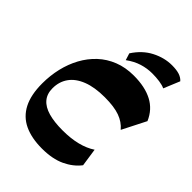

<svg xmlns="http://www.w3.org/2000/svg" viewBox="-272 -1099 1246 1246"><g transform="rotate(45 351.0 -476.0)"><path d="M344.3 13.5Q248.3 13.5 181.6 -17.9Q115 -49.3 80.6 -115.9Q46.3 -182.5 46.3 -287.3Q46.3 -359 62 -426.1Q77.8 -493.2 109 -550.7Q140.3 -608.2 186.6 -651.6Q233 -695 294.3 -719.2Q355.5 -743.5 431.3 -743.5Q534.3 -743.5 602.2 -707.7Q670.2 -672 702.5 -596.8L619.8 -434Q587 -473.3 535.1 -492Q483.3 -510.8 397.5 -510.8Q304.5 -510.8 241.8 -486.1Q179 -461.5 147.4 -416.9Q115.7 -372.3 115.7 -312.2Q115.7 -260.7 143.6 -227.9Q171.5 -195 224.9 -179.9Q278.3 -164.7 354.3 -164.7Q430.5 -164.7 489.4 -179.6Q548.3 -194.5 591.2 -223.2L609.5 -99Q570.2 -47.8 504.7 -17.1Q439.3 13.5 344.3 13.5ZM323 -777 308 -824.5Q355 -897 422.4 -931.6Q489.8 -966.2 559 -966.2Q600.7 -966.2 627.5 -957.5Q654.2 -948.7 670.2 -930.3L624.3 -819.3Q604.8 -829 573 -833.5Q541.3 -838 505.5 -838Q459 -838 413.4 -823.9Q367.8 -809.8 323 -777Z"/></g></svg>

Font: Savate ExtraLight
Style: Italic
Weight: 200
Italic angle: -11°
Designer: Max Esnée
Foundry: Plomb Type
Version: Version 2.000